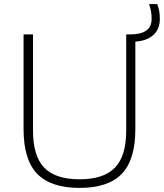

<svg xmlns="http://www.w3.org/2000/svg" viewBox="-20 -908 800 937"><path d="M368.5 9Q228.5 9 161.8 -59.5Q95 -128 95 -277.5V-740H141V-271.5Q141 -146.5 195.8 -89.8Q250.5 -33 368.5 -33Q486 -33 541 -89.8Q596 -146.5 596 -271.5V-740H615.5Q665 -740 692.5 -758Q720 -776 720 -817Q720 -837.5 716.8 -854Q713.5 -870.5 707.5 -888H747.5Q754 -870.5 757 -854.2Q760 -838 760 -815.5Q760 -765.5 728.2 -737Q696.5 -708.5 640.5 -705V-277.5Q640.5 -128 574.2 -59.5Q508 9 368.5 9Z"/></svg>

Font: Encode Sans SmExp XLt
Style: Regular
Weight: 200
Width: 6
Designer: Multiple Designers
Foundry: Impallari Type
Version: Version 3.002; ttfautohint (v1.8.3) -l 8 -r 50 -G 200 -x 14 